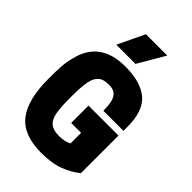

<svg xmlns="http://www.w3.org/2000/svg" viewBox="-303 -1158 1286 1286"><g transform="rotate(45 340.0 -515.0)"><path d="M486 -854ZM375 -854H193L284 -1044H486ZM350 14Q180 14 106.5 -80Q33 -174 33 -370Q33 -441 36 -488.5Q39 -536 52 -584Q102 -794 340 -794Q486 -794 560.5 -731Q635 -668 635 -519V-480H445Q445 -524 438 -558Q431 -592 410.5 -611Q390 -630 350 -630Q303 -630 280 -615Q246 -591 236 -539.5Q226 -488 226 -410V-370Q226 -293 235 -244.5Q244 -196 271.5 -173Q299 -150 355 -150Q409 -150 444 -170V-270H350V-434H634V-78Q585 -38 518 -12Q451 14 350 14Z"/></g></svg>

Font: Tanohe Sans Black
Style: Regular
Weight: 900
Designer: Village Type and Design LLC & Cristiano Sobral
Foundry: Cooper Hewitt Smithsonian Design Museum
Version: Version 1.00;March 11, 2020;FontCreator 12.0.0.2522 64-bit; 